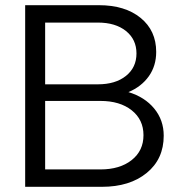

<svg xmlns="http://www.w3.org/2000/svg" viewBox="-20 -720 697 740"><path d="M77 -700H361Q462 -700 522 -651Q582 -602 582 -520Q582 -466 553.5 -426Q525 -386 475 -365Q538 -346 574.5 -301.5Q611 -257 611 -197Q611 -107 545.5 -53.5Q480 0 373 0H77ZM357 -633H154V-395H357Q425 -395 465.5 -427.5Q506 -460 506 -514Q506 -568 465.5 -600.5Q425 -633 357 -633ZM367 -67Q442 -67 487.5 -103Q533 -139 533 -199Q533 -259 487.5 -295Q442 -331 367 -331H154V-67Z"/></svg>

Font: Red Hat Display
Style: Regular
Weight: 400
Designer: Pentagram / MCKL
Foundry: Pentagram / MCKL
Version: Version 1.003; Red Hat Display